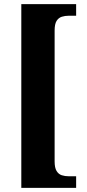

<svg xmlns="http://www.w3.org/2000/svg" viewBox="-20 -780 419 928"><path d="M83 128V-760H348V-704H313Q294 -704 278.5 -699Q263 -694 253.5 -679Q244 -664 244 -632V0Q244 31 253.5 46.5Q263 62 278.5 67Q294 72 313 72H348V128Z"/></svg>

Font: Noto Serif Khmer ExtraCondensed Black
Style: Regular
Weight: 900
Width: 2
Designer: Danh Hong and the Monotype Design Team
Foundry: Monotype Imaging Inc.
Version: Version 2.004